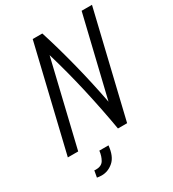

<svg xmlns="http://www.w3.org/2000/svg" viewBox="-209 -807 998 1108"><g transform="rotate(-30 290.5 -252.5)"><path d="M20 0 186 -693H250Q286 -581 321 -444Q356 -307 384 -161L512 -693H581L415 0H354Q331 -135 298.5 -279Q266 -423 224 -564L89 0ZM138 188Q130 188 121 187Q112 186 107 185L115 141Q119 142 125 142Q163 142 178 117Q193 92 197 57H258Q251 127 216 157.5Q181 188 138 188Z"/></g></svg>

Font: Ubuntu Sans Condensed
Style: Italic
Weight: 400
Width: 3
Italic angle: -13.5°
Designer: Dalton Maag Ltd
Foundry: Dalton Maag Ltd
Version: Version 1.006; ttfautohint (v1.8.4.7-5d5b)